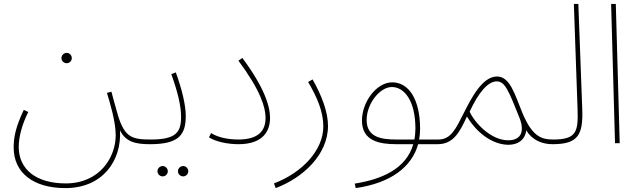

<svg xmlns="http://www.w3.org/2000/svg" viewBox="-20 -734 3281 984"><path d="M322 -410C336 -410 348 -422 348 -436C348 -451 336 -463 322 -463C307 -463 295 -451 295 -436C295 -422 307 -410 322 -410ZM50 22C50 150 149 230 315 230C504 230 604 92 595 -66C625 -4 680 5 750 5C758 5 764 -2 764 -8C764 -14 761 -19 753 -19C658 -19 620 -29 585 -141C573 -181 555 -250 551 -264L528 -258C542 -212 573 -112 573 -41C573 72 491 206 317 206C168 206 76 136 76 19C76 -32 93 -97 125 -160L102 -171C59 -81 50 -28 50 22Z M750 5C899 5 932 -45 932 -140C932 -194 913 -276 881 -363L858 -354C891 -262 908 -192 908 -135C908 -57 883 -19 754 -19ZM919 170C933 170 945 158 945 144C945 129 933 117 919 117C904 117 892 129 892 144C892 158 904 170 919 170ZM814 170C828 170 840 158 840 144C840 129 828 117 814 117C799 117 787 129 787 144C787 158 799 170 814 170Z M1051 -30C1087 -7 1149 5 1202 5C1332 5 1364 -66 1364 -130C1364 -190 1334 -287 1222 -437L1202 -423C1315 -271 1341 -184 1341 -130C1341 -63 1304 -19 1201 -19C1161 -19 1102 -26 1062 -52Z M1393 230C1531 178 1661 60 1661 -89C1661 -161 1628 -246 1582 -327L1559 -314C1605 -236 1637 -162 1637 -86C1637 37 1527 152 1384 206Z M1803 230C1985 204 2091 120 2123 5H2223C2231 5 2237 -2 2237 -8C2237 -14 2234 -19 2226 -19H2128C2131 -36 2133 -54 2133 -73C2133 -225 2075 -312 1990 -312C1909 -312 1835 -211 1835 -116C1835 -11 1925 5 2012 5H2098C2062 131 1937 185 1798 207ZM2012 -19C1937 -19 1859 -29 1859 -119C1859 -203 1927 -288 1988 -288C2052 -288 2109 -218 2109 -75C2109 -55 2107 -36 2104 -19Z M2223 5C2303 5 2336 -56 2373 -137C2433 -38 2517 8 2586 8C2633 8 2671 -16 2677 -66C2706 -18 2755 5 2812 5C2825 5 2826 -2 2826 -8C2826 -18 2819 -19 2815 -19C2756 -19 2708 -33 2657 -156C2618 -251 2594 -342 2527 -342C2452 -342 2396 -232 2356 -153C2316 -74 2291 -19 2227 -19ZM2387 -162C2433 -261 2481 -317 2526 -317C2567 -317 2586 -272 2642 -131C2674 -50 2641 -15 2585 -15C2493 -15 2410 -109 2387 -162Z M2812 5C2944 5 2969 -44 2964 -177L2944 -714H2921L2940 -175C2944 -60 2935 -19 2816 -19Z M3132 0H3156L3136 -714H3112Z"/></svg>

Font: Noto Sans Arabic UI Th
Style: Regular
Weight: 100
Designer: Monotype Design Team, Nadine Chahine and Nizar Qandah
Foundry: Monotype Imaging Inc.
Version: Version 2.010